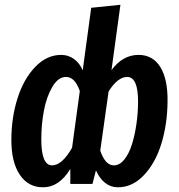

<svg xmlns="http://www.w3.org/2000/svg" viewBox="-20 -774 753 808"><path d="M563 -543Q623 -543 654.8 -491.7Q686.5 -440.4 685.1 -346.2Q684.1 -251 659.2 -169.7Q634.3 -88.4 585.9 -37.1Q537.6 14.2 476.1 14.2Q445.8 14.2 422.1 -4.6Q398.4 -23.4 383.8 -57.1L369.1 0H275.9V-63Q229 14.2 161.1 14.2Q98.6 14.2 63.2 -38.8Q27.8 -91.8 27.8 -184.1Q27.8 -278.3 53.5 -359.6Q79.1 -440.9 127.7 -491.9Q176.3 -543 237.8 -543Q267.6 -543 291.5 -525.6Q315.4 -508.3 328.1 -478L363.8 -741.2L486.8 -753.9L449.2 -479Q496.6 -543 563 -543ZM199.2 -78.1Q240.7 -78.1 283.2 -151.9L315.9 -391.1Q304.7 -421.9 290.5 -436Q276.4 -450.2 257.8 -450.2Q225.1 -450.2 200.7 -409.2Q176.3 -368.2 165 -309.6Q153.8 -251 153.8 -187Q153.8 -78.1 199.2 -78.1ZM459 -78.1Q483.4 -78.1 503.4 -103Q523.4 -127.9 535.6 -167.7Q547.9 -207.5 554.4 -254.2Q561 -300.8 561 -347.2Q561 -450.2 515.1 -450.2Q475.6 -450.2 437 -389.2L401.9 -140.1Q422.9 -78.1 459 -78.1Z"/></svg>

Font: Fira Sans Compressed Medium
Style: Italic
Weight: 500
Width: 3
Italic angle: -8°
Designer: Carrois Corporate & Edenspiekermann AG
Foundry: Carrois Corporate GbR & Edenspiekermann AG
Version: Version 4.203;PS 004.203;hotconv 1.0.88;makeotf.lib2.5.64775